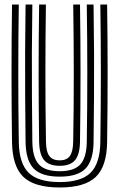

<svg xmlns="http://www.w3.org/2000/svg" viewBox="-20 -820 528 850"><path d="M244.2 10Q132.5 10 83.6 -36.8Q34.8 -83.5 33.2 -191Q28.8 -495.5 33.2 -800H63.2Q58.8 -495.5 63.2 -191Q64.8 -96.2 106.9 -55.1Q149 -14 244.2 -14Q339 -14 380.9 -55.1Q422.8 -96.2 424.2 -191Q428.8 -495.5 424.2 -800H454.2Q458.8 -495.5 454.2 -191Q452.8 -83.5 404.1 -36.8Q355.5 10 244.2 10ZM244.2 -38Q163.8 -38 129.1 -73.9Q94.5 -109.8 93.2 -190.8Q92 -299.5 91.4 -395.2Q90.8 -491 91.2 -588.5Q91.8 -686 93.2 -800H123.2Q121.5 -686.5 121.1 -585.9Q120.8 -485.2 121.4 -389Q122 -292.8 123.2 -192Q124.2 -122.8 152 -92.4Q179.8 -62 244.2 -62Q308.5 -62 335.9 -92.5Q363.2 -123 364.2 -192Q368.8 -495.2 364.2 -800H394.2Q396 -684.5 396.4 -584Q396.8 -483.5 396.2 -387.9Q395.8 -292.2 394.2 -190.8Q393.2 -110.2 359 -74.1Q324.8 -38 244.2 -38ZM244.2 -86Q196.8 -86 175.5 -110.9Q154.2 -135.8 153.2 -193Q148.8 -495.8 153.2 -800H183.2Q181.2 -657.2 181 -503Q180.8 -348.8 183.5 -193Q184.2 -147.5 198.9 -128.8Q213.5 -110 244.2 -110Q274.5 -110 288.9 -128.8Q303.2 -147.5 304 -193Q306.8 -342 306.6 -496.4Q306.5 -650.8 304.2 -800H334.2Q338.8 -497.2 334.2 -193Q333.2 -135.8 312.2 -110.9Q291.2 -86 244.2 -86Z"/></svg>

Font: Big Shoulders Inline Display Black
Style: Regular
Weight: 900
Designer: Patric King
Foundry: XO Type Co
Version: Version 1.000